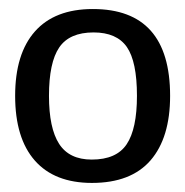

<svg xmlns="http://www.w3.org/2000/svg" viewBox="-20 -719 405 421"><path d="M353 -508.8Q353 -417 310.1 -367.4Q267.1 -317.9 181.6 -317.9Q99.6 -317.9 56.4 -366.9Q13.2 -416 13.2 -508.8Q13.2 -601.1 56.6 -650.1Q100.1 -699.2 183.6 -699.2Q353 -699.2 353 -508.8ZM280.3 -508.8Q280.3 -584 258.1 -616Q235.8 -647.9 185.1 -647.9Q132.3 -647.9 109.9 -615Q87.4 -582 87.4 -508.8Q87.4 -438 109.6 -403.6Q131.8 -369.1 181.2 -369.1Q235.4 -369.1 257.8 -402.8Q280.3 -436.5 280.3 -508.8Z"/></svg>

Font: Liberation Sans
Style: Regular
Weight: 400
Designer: Steve Matteson
Foundry: Ascender Corporation
Version: Version 2.00.1